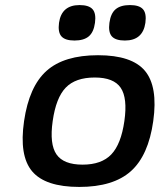

<svg xmlns="http://www.w3.org/2000/svg" viewBox="-20 -728 630 758"><path d="M164 -448.5Q233 -510 367 -510Q501 -510 552.5 -448Q604 -386 585 -250Q566 -114 496.5 -52Q427 10 293 10Q159 10 107 -51.5Q55 -113 75 -250Q95 -387 164 -448.5ZM188 -250Q175 -159 203 -118.5Q231 -78 306 -78Q381 -78 419.5 -118.5Q458 -159 471 -250Q484 -341 456.5 -381.5Q429 -422 354 -422Q278 -422 239.5 -382Q201 -342 188 -250ZM294 -708Q331 -708 345.5 -691.5Q360 -675 355 -638Q350 -601 330.5 -584.5Q311 -568 274 -568Q237 -568 222.5 -584.5Q208 -601 213 -638Q223 -708 294 -708ZM554 -638Q544 -568 473 -568Q436 -568 421.5 -584.5Q407 -601 412 -638Q417 -675 436.5 -691.5Q456 -708 493 -708Q530 -708 544.5 -691.5Q559 -675 554 -638Z"/></svg>

Font: Fivo Sans Modern Med
Style: Italic
Weight: 450
Designer: Alexander Slobzheninov
Foundry: Alexander Slobzheninov
Version: 1.0